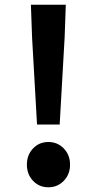

<svg xmlns="http://www.w3.org/2000/svg" viewBox="-20 -780 410 814"><path d="M116 -621 111 -760H259L254 -621L233 -252H137ZM185 14Q146 14 120 -13.5Q94 -41 94 -82Q94 -123 120 -150.5Q146 -178 185 -178Q224 -178 250.5 -150.5Q277 -123 277 -82Q277 -41 250.5 -13.5Q224 14 185 14Z"/></svg>

Font: SpoqaHanSansJP-Bold
Style: Regular
Weight: 700
Designer: [Source Han Sans]
Ryoko NISHIZUKA  (kana & ideographs); Paul D. Hunt (Latin, Greek & Cyrillic); Wenlong ZHANG  (bopomofo
Foundry: Spoqa (http://bi.spoqa.com)
Version: Version 1.002.20150607